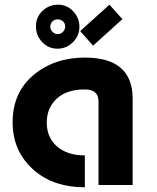

<svg xmlns="http://www.w3.org/2000/svg" viewBox="-20 -794 672 824"><path d="M449.7 -773.9 505.4 -711.9 379.4 -598.1 324.2 -660.6ZM250.2 -702.4Q240.7 -710.9 227.3 -710.9Q213.9 -710.9 204.8 -701.7Q195.8 -692.4 195.8 -679.4Q195.8 -666.5 205.6 -657Q215.3 -647.5 228 -647.5Q240.7 -647.5 250.2 -657.2Q259.8 -667 259.8 -680.4Q259.8 -693.8 250.2 -702.4ZM229 -773.9Q267.1 -773.9 293.9 -745.8Q320.8 -717.8 320.8 -679Q320.8 -640.1 293 -612.8Q264.6 -585 227.1 -585Q188 -585 161.6 -612.8Q134.3 -641.1 134.3 -680.9Q134.3 -720.7 162.4 -747.3Q190.4 -773.9 229 -773.9ZM549.3 0H402.8V-359.4Q402.8 -410.2 344.2 -410.2Q266.1 -410.2 223.6 -370.6Q180.7 -331.1 180.7 -268.1Q180.7 -204.1 224.1 -166Q269 -127 344.2 -127V9.8Q212.4 9.8 128.9 -61Q34.2 -141.1 34.2 -269Q34.2 -397 123.8 -471.9Q213.4 -546.9 344.2 -546.9Q549.3 -546.9 549.3 -370.1Z"/></svg>

Font: Newest Shape
Style: Bold
Weight: 700
Designer: Wojciech Kalinowski "wmk69" (wmk69@o2.pl)
Foundry: Wojciech Kalinowski "wmk69" (wmk69@o2.pl)
Version: Version 1.0.0; 2022-02-24